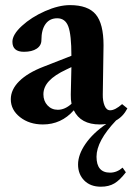

<svg xmlns="http://www.w3.org/2000/svg" viewBox="-20 -473 520 747"><path d="M147 11.2Q94.2 11.2 58.1 -17.1Q22 -45.4 22 -86.9Q22 -124.5 54.9 -157.2Q87.9 -189.9 150.4 -213.9L257.8 -255.9Q257.8 -337.9 245.8 -369.9Q233.9 -401.9 202.6 -401.9Q173.3 -401.9 157.2 -379.6Q141.1 -357.4 141.1 -316.9Q141.1 -295.9 122.8 -283.7Q104.5 -271.5 73.2 -271.5Q28.3 -271.5 28.3 -310.5Q28.3 -338.4 65.2 -372.3Q102.1 -406.2 155.3 -429.7Q208.5 -453.1 252 -453.1Q322.3 -453.1 352.5 -417Q382.8 -380.9 382.8 -296.9Q382.8 -295.9 379.9 -105.5Q379.4 -80.6 386.7 -62.3Q394 -43.9 408.7 -43.9Q427.7 -43.9 455.1 -67.9L475.6 -51.3Q459.5 -20 431.6 -4.4Q355.5 75.7 355.5 136.7Q355.5 198.7 408.2 198.7Q434.6 198.7 457 179.2L469.7 197.3Q446.3 228 424.8 240.7Q403.3 253.4 372.6 253.4Q331.5 253.4 307.6 229Q283.7 204.6 283.7 167Q283.7 128.9 312.5 86.9Q341.3 44.9 393.6 9.3Q382.3 11.2 368.2 11.2Q293.9 11.2 267.1 -43.9Q218.3 11.2 147 11.2ZM148.9 -106Q148.9 -80.1 164.8 -63Q180.7 -45.9 205.1 -45.9Q232.4 -45.9 258.3 -69.3Q254.9 -85.4 255.4 -105Q257.3 -176.3 257.8 -211.9L238.3 -202.6Q192.4 -181.2 170.7 -157.7Q148.9 -134.3 148.9 -106Z"/></svg>

Font: Elstob 10pt
Style: Bold
Weight: 700
Designer: Peter S. Baker
Version: Version 1.015